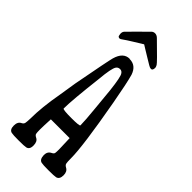

<svg xmlns="http://www.w3.org/2000/svg" viewBox="-299 -1019 1073 1073"><g transform="rotate(45 237.5 -482.5)"><path d="M199.2 -952.1Q209 -963.9 223.1 -963.9Q237.3 -963.9 249 -952.1Q348.6 -855.5 354.5 -844.7Q360.4 -834 360.4 -828.1Q360.4 -805.7 346.7 -806.6Q338.9 -806.6 326.2 -814.5Q309.6 -824.2 288.1 -837.4Q266.6 -850.6 245.6 -863.3Q224.6 -876 223.6 -877Q203.1 -864.3 168.9 -843.3Q134.8 -822.3 121.6 -812.5Q108.4 -802.7 104.5 -802.7Q90.8 -802.7 89.8 -813.5Q87.9 -820.3 87.9 -824.2V-829.1Q87.9 -842.8 99.6 -852.5Q116.2 -870.1 141.1 -894.5Q166 -918.9 199.2 -952.1ZM159.2 -304.7Q164.1 -297.9 227.1 -297.9Q290 -297.9 292 -304.7V-307.6Q292 -340.8 282.7 -434.6Q273.4 -528.3 270.5 -561.5Q259.8 -657.2 248 -671.9Q240.2 -684.6 225.6 -684.1Q210.9 -683.6 203.1 -671.9Q189.5 -651.4 181.6 -561.5Q159.2 -370.1 159.2 -307.6ZM151.4 -211.9Q148.4 -154.3 148.4 -129.4Q148.4 -104.5 150.4 -96.2Q152.3 -87.9 166 -81.1Q186.5 -71.3 186.5 -39.1Q186.5 -8.8 165 -3.9Q153.3 -1 107.9 -1Q62.5 -1 50.8 -3.9Q29.3 -8.8 29.3 -41Q29.3 -72.3 51.8 -82Q62.5 -87.9 64.5 -97.7Q66.4 -107.4 67.4 -132.8Q67.4 -222.7 89.8 -346.7Q97.7 -395.5 106.4 -451.2Q147.5 -669.9 155.3 -697.3Q173.8 -762.7 223.6 -762.7L224.6 -761.7Q275.4 -761.7 293.9 -707Q308.6 -655.3 332 -525.4Q384.8 -232.4 384.8 -137.7Q384.8 -106.4 387.2 -97.2Q389.6 -87.9 402.3 -81.1Q422.9 -70.3 422.9 -41Q422.9 -9.8 401.4 -3.9Q388.7 -1 343.8 -1Q298.8 -1 287.1 -3.9Q265.6 -8.8 264.6 -43Q264.6 -71.3 287.1 -82Q299.8 -87.9 301.3 -96.7Q302.7 -105.5 302.7 -125.5Q302.7 -145.5 299.8 -211.9Q225.6 -211.9 151.4 -211.9Z"/></g></svg>

Font: Semi-Sweet
Style: Book
Weight: 400
Designer: Walter E Stewart
Version: 0.5